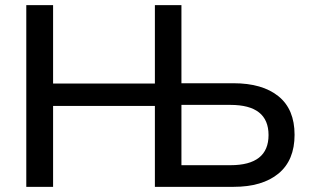

<svg xmlns="http://www.w3.org/2000/svg" viewBox="-20 -725 1205 745"><path d="M82 0V-705H186V-401H581V-705H684V-402H886Q998 -402 1060.5 -351.5Q1123 -301 1123 -202Q1123 -103 1060.5 -51.5Q998 0 886 0H581V-314H186V0ZM684 -84H874Q1022 -84 1022 -201Q1022 -318 874 -318H684Z"/></svg>

Font: Nunito Sans SemiBold
Style: Regular
Weight: 600
Designer: Vernon Adams
Foundry: Vernon Adams
Version: Version 3.101; ttfautohint (v1.8.4.7-5d5b);gftools[0.9.27]